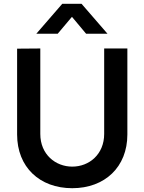

<svg xmlns="http://www.w3.org/2000/svg" viewBox="-20 -975 760 1010"><path d="M409 -955H307.5L171 -797.5H283.5L358.5 -886.5L433 -797.5H545.5ZM360 15C531.5 15 650 -96.5 650 -267.5V-720H528V-270.5C528 -163.5 449.5 -98.5 360 -98.5C272.5 -98.5 192 -162 192 -270.5V-720L70 -719V-267.5C70 -96 188.5 15 360 15Z"/></svg>

Font: Hauora
Style: Bold
Weight: 700
Designer: Wayne Shih
Foundry: WCYS
Version: Version 1.001;hotconv 1.0.109;makeotfexe 2.5.65596